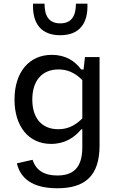

<svg xmlns="http://www.w3.org/2000/svg" viewBox="-20 -826 660 1052"><path d="M59.5 -280.5C59.5 -135.5 135 -37.5 260 -37.5C334.5 -37.5 388 -72 425 -117.5H431V-19C431 101.5 373 135.5 294 135.5C223.5 135.5 177.5 108.5 158.5 49.5L72.5 69C91 147.5 152.5 205.5 294 205.5C444 205.5 525.5 139.5 525.5 -29V-513.5H445.5L438 -445.5H424.5C391.5 -491 339.5 -525.5 264 -525.5C139 -525.5 59.5 -430 59.5 -280.5ZM224 -806H161C156.5 -694.5 207.5 -633 310 -633C412.5 -633 463.5 -694.5 459 -806H396C396 -738 371.5 -698 310 -698C248.5 -698 224 -738 224 -806ZM157 -280.5C157 -385 211 -445.5 301 -445.5C346 -445.5 389 -430 431 -387V-177C388 -134 345.5 -118 299.5 -118C208 -118 157 -179.5 157 -280.5Z"/></svg>

Font: Monaspace Neon
Style: Regular
Weight: 400
Designer: Riley Cran & the Lettermatic Team
Foundry: Lettermatic
Version: Version 1.200 (Monaspace Neon)